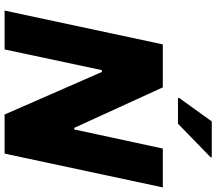

<svg xmlns="http://www.w3.org/2000/svg" viewBox="-73 -868 941 835"><g transform="rotate(90 397.5 -450.5)"><path d="M26 0 173 -688H360L536 -303H543L626 -688H795L648 0H478L293 -423H285L195 0ZM406 -754V-759L508 -901H664V-896L518 -754Z"/></g></svg>

Font: Saira SemiExpanded
Style: Bold Italic
Weight: 700
Width: 6
Italic angle: -12°
Designer: Hector Gatti with collaboration of the Omnibus-Type team
Foundry: Omnibus-Type
Version: Version 1.101